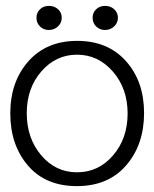

<svg xmlns="http://www.w3.org/2000/svg" viewBox="-20 -627 525 653"><path d="M15 -241.5Q15 -349 76.5 -418.5Q138 -488 242.5 -488Q347 -488 408.5 -419Q470 -350 470 -242.5Q470 -135 409 -64.5Q348 6 241.5 6Q135 6 75 -64Q15 -134 15 -241.5ZM120 -99Q169 -41 242 -41Q315 -41 364.5 -98.5Q414 -156 414 -241Q414 -326 364 -383.5Q314 -441 242 -441Q170 -441 120.5 -384Q71 -327 71 -242Q71 -157 120 -99ZM146.5 -607Q165 -607 177.5 -595.5Q190 -584 190 -566.5Q190 -549 177 -537Q164 -525 146 -525Q128 -525 116 -537Q104 -549 104 -566.5Q104 -584 116 -595.5Q128 -607 146.5 -607ZM337.5 -607Q356 -607 368.5 -595.5Q381 -584 381 -566.5Q381 -549 368 -537Q355 -525 337 -525Q319 -525 307 -537Q295 -549 295 -566.5Q295 -584 307 -595.5Q319 -607 337.5 -607Z"/></svg>

Font: Glass Antiqua
Style: Regular
Weight: 400
Version: 1.001